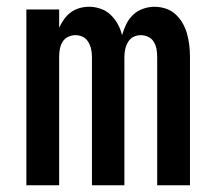

<svg xmlns="http://www.w3.org/2000/svg" viewBox="-20 -548 640 568"><path d="M58 0V-520H155V-466Q161 -479 169.5 -491Q178 -503 189.5 -511.5Q201 -520 215 -524Q229 -528 244 -528Q261 -528 278 -522Q295 -516 307.5 -504Q320 -492 328.5 -476.5Q337 -461 341 -444Q346 -461 353.5 -476.5Q361 -492 373.5 -504Q386 -516 403 -522Q420 -528 437 -528Q454 -528 470.5 -522.5Q487 -517 499.5 -505.5Q512 -494 520.5 -479Q529 -464 533.5 -447.5Q538 -431 540 -414Q542 -397 542 -380V0H445V-380Q445 -392 443 -403Q441 -414 435 -424Q429 -434 418.5 -439Q408 -444 397 -444Q385 -444 375 -439Q365 -434 359 -424Q353 -414 350.5 -403Q348 -392 348 -380V0H252V-380Q252 -392 249.5 -403Q247 -414 241 -424Q235 -434 225 -439Q215 -444 203 -444Q192 -444 181.5 -439Q171 -434 165 -424Q159 -414 157 -403Q155 -392 155 -380V0Z"/></svg>

Font: Iosevka Semibold Extended
Style: Regular
Weight: 600
Width: 7
Monospace: yes
Designer: Belleve Invis
Foundry: Belleve Invis
Version: Version 32.5.0; ttfautohint (v1.8.4)